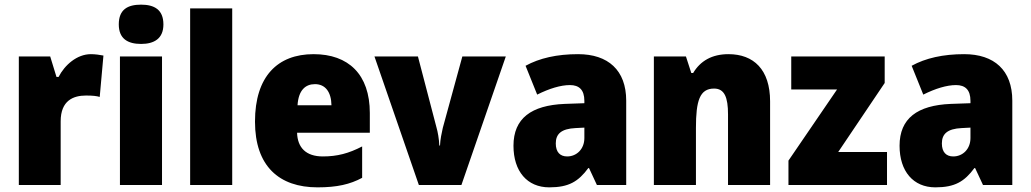

<svg xmlns="http://www.w3.org/2000/svg" viewBox="-20 -796 4434 826"><path d="M371 -563C311 -563 258 -516 232 -465H223L196 -553H61V0H241V-274C241 -364 296 -385 350 -385C379 -385 396 -383 409 -379L425 -557C410 -560 389 -563 371 -563Z M587 -776C529 -776 491 -755 491 -691C491 -629 530 -607 587 -607C642 -607 683 -629 683 -691C683 -755 643 -776 587 -776ZM677 -553H496V0H677Z M979 0V-760H798V0Z M1329 -563C1174 -563 1077 -467 1077 -273C1077 -81 1181 10 1346 10C1430 10 1486 -3 1538 -31V-166C1480 -136 1431 -123 1369 -123C1296 -123 1260 -161 1258 -225H1571V-310C1571 -476 1479 -563 1329 -563ZM1335 -434C1380 -434 1405 -400 1406 -343H1260C1264 -408 1294 -434 1335 -434Z M1782 0H1965L2156 -553H1969L1885 -246C1880 -224 1874 -196 1873 -170H1870C1869 -198 1863 -230 1858 -247L1778 -553H1591Z M2467 -563C2376 -563 2301 -546 2241 -513L2291 -389C2343 -415 2392 -430 2432 -430C2471 -430 2494 -410 2494 -362V-352L2409 -349C2266 -343 2189 -287 2189 -169C2189 -59 2248 10 2343 10C2427 10 2468 -15 2511 -73H2514L2548 0H2674V-363C2674 -494 2596 -563 2467 -563ZM2456 -245 2494 -247V-202C2494 -155 2461 -123 2420 -123C2390 -123 2371 -141 2371 -179C2371 -220 2395 -242 2456 -245Z M3114 -563C3043 -563 2993 -534 2962 -482H2954L2931 -553H2793V0H2974V-246C2974 -362 2990 -415 3052 -415C3097 -415 3112 -377 3112 -304V0H3293V-360C3293 -497 3222 -563 3114 -563Z M3796 0V-142H3586L3786 -439V-553H3384V-411H3581L3372 -105V0Z M4128 -563C4037 -563 3962 -546 3902 -513L3952 -389C4004 -415 4053 -430 4093 -430C4132 -430 4155 -410 4155 -362V-352L4070 -349C3927 -343 3850 -287 3850 -169C3850 -59 3909 10 4004 10C4088 10 4129 -15 4172 -73H4175L4209 0H4335V-363C4335 -494 4257 -563 4128 -563ZM4117 -245 4155 -247V-202C4155 -155 4122 -123 4081 -123C4051 -123 4032 -141 4032 -179C4032 -220 4056 -242 4117 -245Z"/></svg>

Font: Noto Sans Kannada SemiCondensed Black
Style: Regular
Weight: 900
Width: 4
Designer: Jelle Bosma - Monotype Design Team
Foundry: Monotype Imaging Inc.
Version: Version 2.005